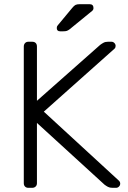

<svg xmlns="http://www.w3.org/2000/svg" viewBox="-20 -900 615 920"><path d="M363 -880H409Q428 -880 428 -861Q428 -854 423 -849L314 -760Q306 -754 300 -752Q294 -750 283 -750H268Q252 -750 252 -766Q252 -774 257 -779L326 -862Q335 -873 342 -876.5Q349 -880 363 -880ZM460 -685Q468 -691 476.5 -695.5Q485 -700 498 -700H514Q522 -700 528 -694Q534 -688 534 -680Q534 -672 529 -667L190 -365L550 -34Q556 -28 556 -20Q556 -12 550 -6Q544 0 536 0H519Q506 0 497.5 -4.5Q489 -9 481 -15L157 -311V-22Q157 -12 150.5 -6Q144 0 134 0H116Q106 0 100 -6Q94 -12 94 -22V-677Q94 -687 100 -693.5Q106 -700 116 -700H134Q145 -700 151 -694Q157 -688 157 -677V-417Z"/></svg>

Font: Rubik
Style: Regular
Weight: 300
Designer: Hubert & Fischer
Foundry: Hubert & Fischer
Version: Version 1.100